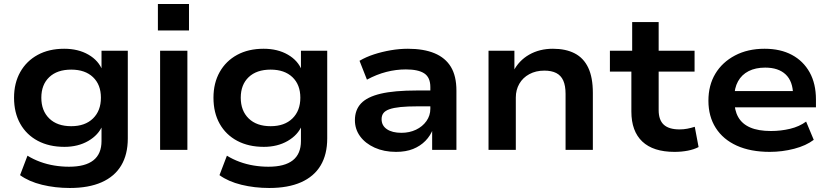

<svg xmlns="http://www.w3.org/2000/svg" viewBox="-20 -747 4131 957"><path d="M328 190Q255 190 189.5 174Q124 158 80 126L117 29Q146 47 180 59.5Q214 72 250.5 78Q287 84 324 84Q405 84 445.5 52Q486 20 486 -44V-122H491Q471 -74 420 -44.5Q369 -15 301 -15Q225 -15 168.5 -45Q112 -75 81 -130Q50 -185 50 -260Q50 -333 81 -388Q112 -443 168 -473.5Q224 -504 300 -504Q370 -504 421 -474.5Q472 -445 491 -395H486V-494H617V-57Q617 23 584 78Q551 133 486.5 161.5Q422 190 328 190ZM335 -118Q404 -118 443.5 -156.5Q483 -195 483 -260Q483 -325 443.5 -362.5Q404 -400 335 -400Q265 -400 225.5 -362.5Q186 -325 186 -260Q186 -195 225.5 -156.5Q265 -118 335 -118Z M767 -595V-727H922V-595ZM778 0V-494H914V0Z M1322 190Q1249 190 1183.5 174Q1118 158 1074 126L1111 29Q1140 47 1174 59.5Q1208 72 1244.5 78Q1281 84 1318 84Q1399 84 1439.5 52Q1480 20 1480 -44V-122H1485Q1465 -74 1414 -44.5Q1363 -15 1295 -15Q1219 -15 1162.5 -45Q1106 -75 1075 -130Q1044 -185 1044 -260Q1044 -333 1075 -388Q1106 -443 1162 -473.5Q1218 -504 1294 -504Q1364 -504 1415 -474.5Q1466 -445 1485 -395H1480V-494H1611V-57Q1611 23 1578 78Q1545 133 1480.5 161.5Q1416 190 1322 190ZM1329 -118Q1398 -118 1437.5 -156.5Q1477 -195 1477 -260Q1477 -325 1437.5 -362.5Q1398 -400 1329 -400Q1259 -400 1219.5 -362.5Q1180 -325 1180 -260Q1180 -195 1219.5 -156.5Q1259 -118 1329 -118Z M1954 10Q1894 10 1847.5 -11Q1801 -32 1775 -67.5Q1749 -103 1749 -148Q1749 -199 1779.5 -231.5Q1810 -264 1877.5 -280Q1945 -296 2058 -296H2143V-217H2062Q2011 -217 1976.5 -213.5Q1942 -210 1921 -202.5Q1900 -195 1891 -183Q1882 -171 1882 -153Q1882 -121 1908.5 -103Q1935 -85 1981 -85Q2021 -85 2053.5 -100.5Q2086 -116 2105.5 -143.5Q2125 -171 2125 -205V-313Q2125 -361 2095 -381Q2065 -401 2003 -401Q1954 -401 1905.5 -388.5Q1857 -376 1809 -350L1772 -444Q1804 -463 1844 -476Q1884 -489 1927.5 -496.5Q1971 -504 2013 -504Q2092 -504 2146 -481.5Q2200 -459 2227.5 -413.5Q2255 -368 2255 -295V0H2134V-105L2139 -106Q2126 -71 2100.5 -45Q2075 -19 2039 -4.5Q2003 10 1954 10Z M2415 0V-494H2544V-392H2539Q2566 -445 2617.5 -474.5Q2669 -504 2736 -504Q2800 -504 2844.5 -481Q2889 -458 2912 -409.5Q2935 -361 2935 -284V0H2799V-279Q2799 -320 2787.5 -345.5Q2776 -371 2752.5 -383Q2729 -395 2693 -395Q2651 -395 2618.5 -377.5Q2586 -360 2568.5 -329.5Q2551 -299 2551 -261V0Z M3342 10Q3236 10 3181.5 -41.5Q3127 -93 3127 -191V-390H3020V-494H3131V-637H3263V-494H3442V-390H3263V-198Q3263 -149 3288.5 -125.5Q3314 -102 3367 -102Q3387 -102 3405.5 -105.5Q3424 -109 3443 -115L3462 -14Q3439 -2 3408 4Q3377 10 3342 10Z M3817 10Q3721 10 3652.5 -21Q3584 -52 3547.5 -109.5Q3511 -167 3511 -245Q3511 -322 3545.5 -379.5Q3580 -437 3643.5 -470.5Q3707 -504 3791 -504Q3870 -504 3927 -473.5Q3984 -443 4015.5 -386.5Q4047 -330 4047 -251V-212H3619V-293H3952L3933 -275Q3932 -342 3896 -376Q3860 -410 3794 -410Q3746 -410 3711.5 -392.5Q3677 -375 3658.5 -341.5Q3640 -308 3640 -261V-250Q3640 -198 3659.5 -163.5Q3679 -129 3719.5 -111.5Q3760 -94 3823 -94Q3872 -94 3918 -105Q3964 -116 3998 -141L4036 -50Q3998 -21 3938.5 -5.5Q3879 10 3817 10Z"/></svg>

Font: Nunito Sans 10pt SemiExpanded
Style: Bold
Weight: 700
Width: 6
Designer: Vernon Adams
Foundry: Vernon Adams
Version: Version 3.101;gftools[0.9.27]